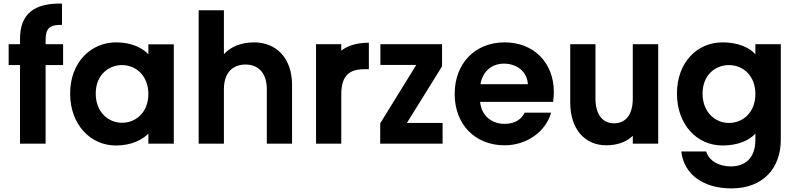

<svg xmlns="http://www.w3.org/2000/svg" viewBox="-20 -797 4420 1065"><path d="M91 -582V-552H28V-436H91V0H233V-436H330V-552H233V-577C233 -639 256 -661 324 -659V-777C168 -781 91 -718 91 -582Z M622 10C710 10 770 -22 803 -56V0H944V-551H803V-496C771 -530 712 -562 624 -562C483 -562 369 -450 369 -278C369 -105 483 10 622 10ZM511 -278C511 -380 581 -436 657 -436C733 -436 803 -378 803 -276C803 -173 733 -116 657 -116C581 -116 511 -175 511 -278Z M1082 -740V0H1222V-302C1222 -392 1269 -439 1342 -439C1413 -439 1460 -392 1460 -302V0H1600V-325C1600 -477 1511 -562 1389 -562C1318 -562 1257 -537 1222 -496V-740Z M1733 -552V0H1873V-273C1873 -381 1921 -413 2000 -413H2026V-560C1958 -560 1907 -543 1873 -516V-552Z M2432 -429V-552H2090V-437H2289L2089 -113V0H2435V-115H2237Z M2908 -330H2645C2657 -402 2709 -444 2775 -444C2847 -444 2904 -400 2908 -330ZM2502 -276C2502 -106 2616 9 2779 9C2901 9 3007 -66 3037 -172H2890C2873 -137 2839 -110 2779 -110C2709 -110 2651 -153 2643 -232H3048C3051 -250 3052 -270 3052 -287C3052 -451 2939 -562 2779 -562C2616 -562 2502 -446 2502 -276Z M3631 0V-552H3490V-250C3490 -160 3450 -113 3386 -113C3324 -113 3283 -160 3283 -250V-552H3143V-229C3143 -77 3227 9 3343 9C3405 9 3458 -11 3490 -44V0Z M3988 -562C3846 -562 3735 -450 3735 -278C3735 -105 3846 10 3988 10C4074 10 4137 -19 4170 -56V-21C4170 82 4111 126 4034 126C3964 126 3912 93 3897 43H3759C3773 170 3881 248 4037 248C4219 248 4311 129 4311 -21V-552H4170V-496C4138 -533 4074 -562 3988 -562ZM3877 -278C3877 -381 3948 -436 4023 -436C4100 -436 4170 -379 4170 -276C4170 -172 4100 -115 4023 -115C3948 -115 3877 -174 3877 -278Z"/></svg>

Font: Malmofest SemiBold
Style: Regular
Weight: 600
Designer: Jonny Pinhorn (Poppins), Kolossal
Version: Version 1.004;Glyphs 3.1.2 (3151)